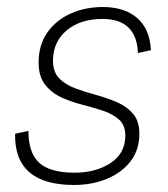

<svg xmlns="http://www.w3.org/2000/svg" viewBox="-20 -520 478 547"><path d="M191 7Q20 7 23 -139L61 -147Q61 -84 92 -56Q123 -28 192 -28Q253 -28 295 -55.5Q337 -83 337 -134Q337 -163 319.5 -179Q302 -195 273.5 -204.5Q245 -214 213.5 -222Q182 -230 154 -243Q126 -256 108 -279.5Q90 -303 90 -342Q90 -392 115 -427.5Q140 -463 181.5 -481.5Q223 -500 273 -500Q335 -500 371 -468.5Q407 -437 410 -377L373 -369Q369 -466 272 -466Q209 -466 170 -433.5Q131 -401 131 -347Q131 -315 148.5 -297Q166 -279 194 -268.5Q222 -258 253.5 -249.5Q285 -241 313 -229Q341 -217 359 -196Q377 -175 377 -139Q377 -93 352 -60.5Q327 -28 284.5 -10.5Q242 7 191 7Z"/></svg>

Font: Livvic ExtraLight
Style: Italic
Weight: 275
Italic angle: -10°
Designer: Jacques Le Bailly, Baron von Fonthausen
Version: Version 1.001; ttfautohint (v1.8.2)